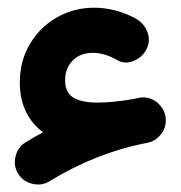

<svg xmlns="http://www.w3.org/2000/svg" viewBox="-20 -422 471 501"><path d="M27.3 31.2Q14.6 10.7 20.5 -13.7Q26.4 -38.1 46.9 -50.8Q69.3 -64.5 92.3 -76.7Q63.5 -98.1 47.6 -130.9Q31.7 -163.6 31.7 -206.5Q31.7 -263.2 58.1 -307.4Q84.5 -351.6 128.7 -376.7Q172.9 -401.9 226.1 -401.9Q251.5 -401.9 277.8 -395.5Q304.2 -389.2 330.6 -375.5Q353.5 -363.8 363.3 -341.8Q373 -319.8 364.3 -298.3Q354.5 -274.4 330.8 -263.9Q307.1 -253.4 287.1 -264.6Q253.4 -284.2 222.2 -284.2Q189.9 -284.2 169.9 -264.2Q149.9 -244.1 149.9 -212.4Q149.9 -180.2 171.6 -167.2Q193.4 -154.3 234.9 -154.3Q273.9 -154.3 328.1 -163.6Q335 -165 341.8 -166.5Q344.7 -167 347.2 -167.5Q362.3 -169.4 376.5 -163.1Q390.6 -156.7 399.9 -144.5Q409.2 -133.3 411.6 -119.1Q412.6 -115.2 412.6 -110.4Q413.6 -88.4 399.4 -70.8Q385.3 -53.2 364.3 -49.3Q231.4 -23.9 109.4 50.8Q88.9 63.5 64.5 57.6Q40 51.8 27.3 31.2Z"/></svg>

Font: Mikhak-DS1-FD Black
Style: Regular
Weight: 900
Designer: Amin Abedi
Version: Version 3.2